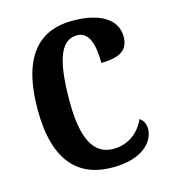

<svg xmlns="http://www.w3.org/2000/svg" viewBox="-89 -621 626 704"><g transform="rotate(-15 224.0 -269.0)"><path d="M253 10C372 10 415 -48 415 -94C415 -113 407 -127 394 -136C374 -91 333 -55 274 -55C196 -55 163 -128 163 -266C163 -441 198 -492 252 -492C299 -492 312 -437 312 -371C393 -371 416 -400 416 -444C416 -506 358 -548 249 -548C133 -548 42 -481 42 -265C42 -65 128 10 253 10Z"/></g></svg>

Font: Noto Serif Ethiopic Condensed SemiBold
Style: Regular
Weight: 600
Width: 3
Designer: Monotype Design Team
Foundry: Monotype Imaging Inc.
Version: Version 2.102